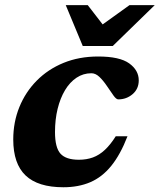

<svg xmlns="http://www.w3.org/2000/svg" viewBox="-20 -736 639 768"><path d="M345.5 -443Q313 -443 286.2 -425.2Q259.5 -407.5 240.2 -375.5Q221 -343.5 210.5 -300.8Q200 -258 200 -208Q200 -145.5 222 -121.2Q244 -97 295.5 -97Q326 -97 351.5 -106.2Q377 -115.5 399.5 -136.5Q422 -157.5 443 -191H490Q461.5 -117.5 425 -72.5Q388.5 -27.5 341.2 -7.2Q294 13 233.5 13Q132 13 82.5 -34Q33 -81 33 -178Q33 -247.5 57.5 -307.8Q82 -368 127 -413.5Q172 -459 234.2 -484.5Q296.5 -510 372.5 -510Q458.5 -510 496.8 -482.5Q535 -455 535 -414.5Q535 -380.5 510.5 -359.5Q486 -338.5 453 -338.5Q445 -338.5 434 -353.8Q423 -369 408 -391.5Q392.5 -414.5 377.2 -428.8Q362 -443 345.5 -443ZM599 -715.5 431 -552H311L243 -715.5H331L404 -621H366.5L498 -715.5Z"/></svg>

Font: Newsreader 9pt
Style: Bold Italic
Weight: 700
Italic angle: -17°
Designer: Hugues Gentile
Foundry: Production Type
Version: Version 1.003